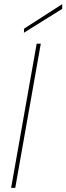

<svg xmlns="http://www.w3.org/2000/svg" viewBox="-20 -912 322 932"><path d="M34 0 158 -700H178L54 0ZM96 -753 97 -773 282 -892V-869Z"/></svg>

Font: DM Sans 17pt Thin
Style: Italic
Weight: 250
Italic angle: -10°
Version: Version 4.004;gftools[0.9.30]